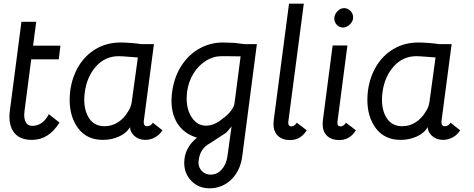

<svg xmlns="http://www.w3.org/2000/svg" viewBox="-20 -747 2566 1039"><path d="M31 -117Q31 -134 34 -153L96 -629H176L159 -500H307L298 -426H149L113 -149Q111 -133 111 -126Q111 -99 121.5 -82.5Q132 -66 155 -66Q184 -66 207 -83Q230 -100 244 -129L302 -84Q244 10 153 10Q92 10 61.5 -23.5Q31 -57 31 -117Z M357 -207Q357 -231 360 -255Q370 -330 405.5 -389Q441 -448 499.5 -482.5Q558 -517 633 -517Q656 -517 689.5 -514.5Q723 -512 746 -508H813L758 -91V-85Q758 -64 776 -64Q796 -64 807 -83L859 -42Q844 -17 818.5 -3.5Q793 10 767 10Q730 10 706 -12.5Q682 -35 684 -64V-59Q664 -26 623.5 -8Q583 10 537 10Q451 10 404 -51.5Q357 -113 357 -207ZM672 -142Q689 -166 693 -196L726 -436L687 -439Q637 -443 623 -443Q549 -443 499.5 -387.5Q450 -332 439 -248Q436 -229 436 -208Q436 -145 464 -104.5Q492 -64 546 -64Q586 -64 619.5 -86Q653 -108 672 -142Z M977 134Q977 54 1046 -2Q979 -22 943.5 -74Q908 -126 908 -203Q908 -233 914 -266Q927 -340 965.5 -397Q1004 -454 1061.5 -485.5Q1119 -517 1186 -517L1248 -515L1304 -508H1370L1291 98Q1281 176 1232 224Q1183 272 1114 272Q1055 272 1016 232.5Q977 193 977 134ZM1186 -106Q1211 -123 1229 -146.5Q1247 -170 1249 -188L1282 -442L1207 -443H1178Q1134 -443 1093.5 -417.5Q1053 -392 1026 -347.5Q999 -303 992 -248Q990 -226 990 -215Q990 -151 1019.5 -109Q1049 -67 1095 -67Q1141 -67 1186 -106ZM1211 97 1233 -63Q1231 -61 1222.5 -50Q1214 -39 1204 -29Q1181 -13 1117 28Q1062 56 1055 122Q1054 125 1054 132Q1054 160 1073 179Q1092 198 1120 198Q1155 198 1180 170Q1205 142 1211 97Z M1540 -82Q1540 -63 1557 -63Q1565 -63 1573 -68.5Q1581 -74 1586 -83L1640 -42Q1607 11 1550 11Q1508 11 1484 -12Q1460 -35 1460 -75Q1460 -87 1461 -94L1544 -727H1624L1540 -87Z M1806 -82Q1806 -63 1823 -63Q1831 -63 1839 -68.5Q1847 -74 1852 -83L1906 -42Q1873 11 1816 11Q1774 11 1750 -12Q1726 -35 1726 -75Q1726 -87 1727 -94L1780 -501H1860L1806 -87ZM1789 -647Q1789 -668 1805.5 -685.5Q1822 -703 1842 -703Q1862 -703 1876.5 -688Q1891 -673 1891 -653Q1891 -632 1873.5 -615Q1856 -598 1836 -598Q1817 -598 1803 -612.5Q1789 -627 1789 -647Z M1968 -207Q1968 -231 1971 -255Q1981 -330 2016.5 -389Q2052 -448 2110.5 -482.5Q2169 -517 2244 -517Q2267 -517 2300.5 -514.5Q2334 -512 2357 -508H2424L2369 -91V-85Q2369 -64 2387 -64Q2407 -64 2418 -83L2470 -42Q2455 -17 2429.5 -3.5Q2404 10 2378 10Q2341 10 2317 -12.5Q2293 -35 2295 -64V-59Q2275 -26 2234.5 -8Q2194 10 2148 10Q2062 10 2015 -51.5Q1968 -113 1968 -207ZM2283 -142Q2300 -166 2304 -196L2337 -436L2298 -439Q2248 -443 2234 -443Q2160 -443 2110.5 -387.5Q2061 -332 2050 -248Q2047 -229 2047 -208Q2047 -145 2075 -104.5Q2103 -64 2157 -64Q2197 -64 2230.5 -86Q2264 -108 2283 -142Z"/></svg>

Font: Bellota
Style: Bold Italic
Weight: 700
Italic angle: -7.5°
Designer: Kemie Guaida
Foundry: Kemie Guaida
Version: Version 4.001